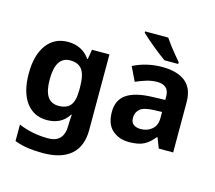

<svg xmlns="http://www.w3.org/2000/svg" viewBox="-134 -933 1504 1341"><g transform="rotate(15 618.5 -263.0)"><path d="M255 -556Q305 -556 345 -536Q385 -516 413 -476H417L429 -546H555V1Q555 118 486 179Q417 240 282 240Q224 240 174.5 233Q125 226 78 208V89Q179 131 291 131Q349 131 377.5 100Q406 69 406 7V-4Q406 -21 407.5 -39Q409 -57 410 -71H406Q378 -28 339 -9Q300 10 251 10Q154 10 99.5 -64.5Q45 -139 45 -272Q45 -406 101 -481Q157 -556 255 -556ZM302 -435Q250 -435 223.5 -394Q197 -353 197 -270Q197 -188 223 -147.5Q249 -107 304 -107Q361 -107 388.5 -139.5Q416 -172 416 -253V-271Q416 -359 389 -397Q362 -435 302 -435Z M935 -557Q1045 -557 1103.5 -509.5Q1162 -462 1162 -364V0H1058L1029 -74H1025Q990 -30 951 -10Q912 10 844 10Q771 10 723 -32.5Q675 -75 675 -163Q675 -250 736 -291.5Q797 -333 919 -337L1014 -340V-364Q1014 -407 991.5 -427Q969 -447 929 -447Q889 -447 851 -435.5Q813 -424 775 -407L726 -508Q770 -531 823.5 -544Q877 -557 935 -557ZM956 -251Q884 -249 856 -225Q828 -201 828 -162Q828 -128 848 -113.5Q868 -99 900 -99Q948 -99 981 -127.5Q1014 -156 1014 -208V-253ZM921 -766Q936 -744 956.5 -716.5Q977 -689 998.5 -663.5Q1020 -638 1036 -619V-606H937Q918 -619 892.5 -638.5Q867 -658 840.5 -680Q814 -702 791 -722Q768 -742 754 -756V-766Z"/></g></svg>

Font: Noto Sans Sundanese
Style: Regular
Weight: 400
Designer: Monotype Design Team (Regular), Sérgio L. Martins (other weights)
Foundry: Monotype Imaging Inc.
Version: Version 2.003